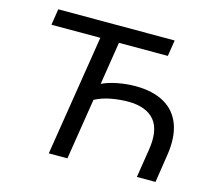

<svg xmlns="http://www.w3.org/2000/svg" viewBox="-101 -830 1075 956"><g transform="rotate(15 436.5 -352.5)"><path d="M226 0 325 -622H73L86 -705H686L673 -622H421L386 -401Q419 -417 465.5 -426Q512 -435 557 -435Q647 -435 706 -401.5Q765 -368 789 -303Q813 -238 798 -143L776 0H680L702 -139Q721 -248 678.5 -299.5Q636 -351 542 -351Q500 -351 455.5 -343Q411 -335 372 -315L322 0Z"/></g></svg>

Font: Nunito Sans 10pt Medium
Style: Italic
Weight: 500
Italic angle: -9°
Designer: Vernon Adams
Foundry: Vernon Adams
Version: Version 3.101;gftools[0.9.27]